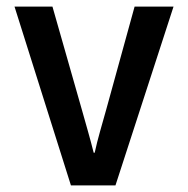

<svg xmlns="http://www.w3.org/2000/svg" viewBox="-20 -562 570 582"><path d="M195 0 24 -542H139L228 -230Q237 -198 246.5 -164.5Q256 -131 264 -99H267Q274 -131 283.5 -164.5Q293 -198 302 -230L388 -542H506L330 0Z"/></svg>

Font: Noto Sans Mono Condensed SemiBold
Style: Regular
Weight: 600
Width: 3
Designer: Monotype Design Team
Foundry: Monotype Imaging Inc.
Version: Version 2.014